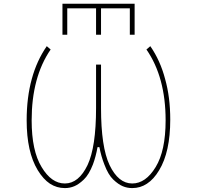

<svg xmlns="http://www.w3.org/2000/svg" viewBox="-20 -1008 1040 1016"><path d="M679.7 -12.7Q653.3 -12.7 629.9 -22.5Q606.4 -32.2 579.6 -57.6Q552.7 -83 532.2 -137.7Q515.6 -179.7 505.9 -229.5H496.1Q487.3 -179.7 471.7 -137.7Q450.2 -83 423.3 -57.6Q396.5 -32.2 373 -22.5Q349.6 -12.7 323.2 -12.7Q280.3 -12.7 244.1 -36.1Q209 -59.6 179.7 -107.4Q121.1 -204.1 121.1 -371.1Q121.1 -492.2 148.4 -590.8Q174.8 -687.5 227.5 -763.7L248 -746.1Q147.5 -599.6 147.5 -371.1Q147.5 -210 200.2 -124Q252 -37.1 323.2 -37.1Q396.5 -37.1 443.4 -134.8Q488.3 -230.5 488.3 -436.5V-666H514.6V-436.5Q514.6 -230.5 559.6 -134.8Q606.4 -37.1 679.7 -37.1Q751 -37.1 803.7 -124Q856.4 -210 856.4 -371.1Q856.4 -599.6 754.9 -746.1L775.4 -763.7Q828.1 -687.5 853.5 -590.8Q880.9 -494.1 880.9 -375Q880.9 -204.1 822.3 -107.4Q793.9 -59.6 757.8 -36.1Q722.7 -12.7 679.7 -12.7ZM667 -824.2V-963.9H514.6V-824.2H488.3V-963.9H335.9V-824.2H310.5V-988.3H692.4V-824.2Z"/></svg>

Font: Mgen+ 1m thin
Style: Regular
Weight: 100
Designer: [Source Han Sans]
Ryoko NISHIZUKA  (kana & ideographs); Paul D. Hunt (Latin, Greek & Cyrillic); Wenlong ZHANG  (bopomofo
Version: Version 1.059.20150602